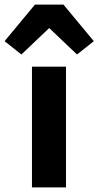

<svg xmlns="http://www.w3.org/2000/svg" viewBox="-70 -815 428 835"><path d="M69 0V-525H217V0ZM206 -795 338 -636 265 -578 144 -693 23 -578 -50 -636 82 -795Z"/></svg>

Font: IBM Plex Sans Thai
Style: Bold
Weight: 700
Designer: Mike Abbink, Paul van der Laan, Pieter van Rosmalen, Ben Mitchell, Mark Frömberg
Foundry: Bold Monday
Version: Version 1.2